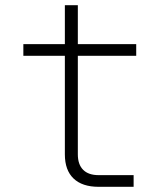

<svg xmlns="http://www.w3.org/2000/svg" viewBox="-20 -720 640 740"><path d="M360 0Q297 0 263.5 -32Q230 -64 230 -125V-505H70V-550H230V-700H280V-550H505V-505H280V-125Q280 -86 300.5 -65.5Q321 -45 360 -45H495V0Z"/></svg>

Font: JetBrains Mono Extra Light
Style: Regular
Weight: 200
Monospace: yes
Designer: Philipp Nurullin, Konstantin Bulenkov
Foundry: JetBrains
Version: 2.002